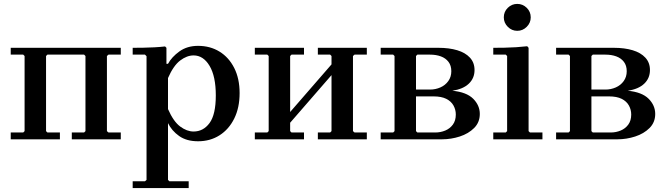

<svg xmlns="http://www.w3.org/2000/svg" viewBox="-20 -714 3412 984"><path d="M536 -434 528 -427V-42L536 -35H599V0H348V-35H411L418 -42V-427L411 -434H223L216 -427V-42L223 -35H287V0H35V-35H99L106 -42V-427L99 -434H35V-469H599V-434Z M995 -479Q1057 -479 1105 -449.5Q1153 -420 1180.5 -365.5Q1208 -311 1208 -237Q1208 -162 1180.5 -106.5Q1153 -51 1105 -20.5Q1057 10 995 10Q936 10 898 -17Q860 -44 841 -83V208L848 215H947V250H660V215H723L731 208V-426L723 -434H660V-469Q686 -469 714.5 -469.5Q743 -470 771.5 -471.5Q800 -473 826 -476L833 -469V-387H841Q860 -422 899.5 -450.5Q939 -479 995 -479ZM972 -40Q1022 -40 1054 -83.5Q1086 -127 1086 -225Q1086 -323 1054 -376.5Q1022 -430 972 -430Q938 -430 903.5 -404Q869 -378 841 -314V-155Q869 -91 903.5 -65.5Q938 -40 972 -40Z M1467 -42 1474 -35H1538V0H1286V-35H1350L1357 -42V-427L1350 -434H1286V-469H1538V-434H1474L1467 -427ZM1789 -42 1797 -35H1860V0H1609V-35H1672L1679 -42V-427L1672 -434H1609V-469H1860V-434H1797L1789 -427ZM1679 -329 1467 -85V-140L1679 -384Z M2298 -249Q2371 -242 2405 -208Q2439 -174 2439 -130Q2439 -87 2410 -58Q2381 -29 2336.5 -14.5Q2292 0 2245 0H1931V-35H1995L2002 -42V-427L1995 -434H1931V-469H2227Q2282 -469 2323.5 -456.5Q2365 -444 2388.5 -418.5Q2412 -393 2412 -355Q2412 -313 2382.5 -285Q2353 -257 2298 -249ZM2112 -427V-255H2184Q2212 -255 2237 -266Q2262 -277 2277.5 -298.5Q2293 -320 2293 -349Q2293 -378 2278.5 -397Q2264 -416 2239.5 -425Q2215 -434 2184 -434H2119ZM2211 -35Q2238 -35 2262 -45Q2286 -55 2301 -75.5Q2316 -96 2316 -127Q2316 -152 2304 -173.5Q2292 -195 2267 -207.5Q2242 -220 2202 -220H2112V-42L2119 -35Z M2508 0V-35H2572L2579 -42V-427L2572 -434H2508V-469Q2534 -469 2564.5 -469.5Q2595 -470 2625.5 -472Q2656 -474 2682 -477L2689 -469V-42L2696 -35H2760V0ZM2631 -556Q2603 -556 2582.5 -576.5Q2562 -597 2562 -625Q2562 -654 2582.5 -674Q2603 -694 2631 -694Q2659 -694 2679.5 -674Q2700 -654 2700 -625Q2700 -597 2679.5 -576.5Q2659 -556 2631 -556Z M3197 -249Q3270 -242 3304 -208Q3338 -174 3338 -130Q3338 -87 3309 -58Q3280 -29 3235.5 -14.5Q3191 0 3144 0H2830V-35H2894L2901 -42V-427L2894 -434H2830V-469H3126Q3181 -469 3222.5 -456.5Q3264 -444 3287.5 -418.5Q3311 -393 3311 -355Q3311 -313 3281.5 -285Q3252 -257 3197 -249ZM3011 -427V-255H3083Q3111 -255 3136 -266Q3161 -277 3176.5 -298.5Q3192 -320 3192 -349Q3192 -378 3177.5 -397Q3163 -416 3138.5 -425Q3114 -434 3083 -434H3018ZM3110 -35Q3137 -35 3161 -45Q3185 -55 3200 -75.5Q3215 -96 3215 -127Q3215 -152 3203 -173.5Q3191 -195 3166 -207.5Q3141 -220 3101 -220H3011V-42L3018 -35Z"/></svg>

Font: Brygada 1918 SemiBold
Style: Regular
Weight: 600
Designer: Mateusz Machalski | Borys Kosmynka | Przemek Hoffer
Foundry: NIEPODLEGLA 2018
Version: Version 3.006